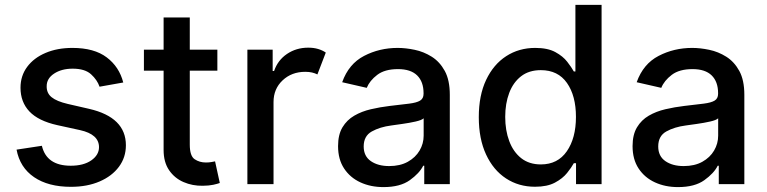

<svg xmlns="http://www.w3.org/2000/svg" viewBox="-20 -747 3110 779"><path d="M480.1 -412.3 383.9 -395.2Q374.6 -422.6 349.6 -445.5Q324.6 -468.4 274.9 -468.4Q229.8 -468.4 199.4 -448.3Q169 -428.3 169.4 -396.7Q169 -369 189.5 -352.5Q209.9 -335.9 255 -325.3L341.6 -305.4Q490.8 -271 490.8 -157.7Q490.8 -108.3 462.5 -70.3Q434.3 -32.3 384.1 -10.7Q333.8 11 267.8 11Q175.8 11 118.3 -28.2Q60.7 -67.5 47.2 -139.9L149.9 -155.5Q169 -74.6 267 -74.6Q319.2 -74.6 350.5 -96.4Q381.7 -118.3 381.7 -149.9Q381.7 -202.1 304.7 -219.1L212.4 -239.3Q135.7 -256.4 99.4 -294.7Q63.2 -333.1 63.2 -391Q63.2 -439.3 90.2 -475.7Q117.2 -512.1 164.8 -532.3Q212.4 -552.6 273.8 -552.6Q362.2 -552.6 413 -514.2Q463.8 -475.9 480.1 -412.3Z M861.9 -545.5V-460.2H750V-160.5Q750 -114.3 769.7 -101Q789.4 -87.7 815.3 -87.7Q828.1 -87.7 837.7 -89.5Q847.3 -91.3 852.6 -92.3L871.8 -4.6Q862.6 -1.1 845.3 2.7Q828.1 6.4 802.9 6.7Q761 7.5 724.6 -8.3Q688.2 -24.1 666 -56.6Q643.8 -89.1 643.8 -138.5V-460.2H563.9V-545.5H643.8V-676.1H750V-545.5Z M983.7 0V-545.5H1086.3V-458.8H1092Q1106.9 -502.8 1144.5 -528.2Q1182.2 -553.6 1230.5 -553.6Q1252.8 -553.6 1270.6 -548.3Q1288.4 -543 1301.8 -533.7L1267.8 -445Q1258.2 -449.9 1246.1 -452.8Q1234 -455.6 1218.4 -455.6Q1163.4 -455.6 1126.6 -421Q1089.8 -386.4 1089.8 -333.1V0Z M1535.9 12.1Q1484 12.1 1442.3 -7.1Q1400.6 -26.3 1376.1 -63.4Q1351.6 -100.5 1351.6 -154.1Q1351.6 -200.6 1369.5 -230.5Q1387.4 -260.3 1417.4 -277.7Q1447.4 -295.1 1484.7 -303.8Q1522 -312.5 1560.7 -317.1Q1609.7 -322.8 1640.1 -326.5Q1670.5 -330.3 1684.5 -338.8Q1698.5 -347.3 1698.5 -366.5V-369Q1698.5 -415.5 1672.4 -441.1Q1646.3 -466.6 1594.8 -466.6Q1541.2 -466.6 1510.5 -443.2Q1479.8 -419.7 1468 -390.6L1368.3 -413.4Q1394.9 -487.9 1457.2 -520.2Q1519.5 -552.6 1593.4 -552.6Q1626.1 -552.6 1662.6 -544.9Q1699.2 -537.3 1731.7 -516.9Q1764.2 -496.4 1784.6 -459.2Q1805 -421.9 1805 -362.2V0H1701.3V-74.6H1697.1Q1681.8 -44 1642.8 -16Q1603.7 12.1 1535.9 12.1ZM1558.9 -73.2Q1603.3 -73.2 1634.6 -90.6Q1665.8 -108 1682.4 -136.2Q1698.9 -164.4 1698.9 -196.7V-267Q1691.4 -259.6 1666.2 -253.9Q1641 -248.2 1612.9 -244.3Q1584.9 -240.4 1567.5 -237.9Q1521.3 -231.9 1488.5 -213.6Q1455.6 -195.3 1455.6 -152.7Q1455.6 -113.3 1484.7 -93.2Q1513.8 -73.2 1558.9 -73.2Z M2420.8 0V-727.3H2314.6V-457H2308.2Q2298.7 -474.1 2281.4 -496.4Q2264.2 -518.8 2233.1 -535.7Q2202.1 -552.6 2151.6 -552.6Q2085.6 -552.6 2033.9 -519.2Q1982.2 -485.8 1952.4 -422.9Q1922.6 -360.1 1922.6 -271.7Q1922.6 -183.6 1952.1 -120.2Q1981.5 -56.8 2033 -23.1Q2084.5 10.7 2150.6 10.7Q2200.3 10.7 2231.5 -6Q2262.8 -22.7 2280.7 -45.1Q2298.7 -67.5 2308.2 -84.9H2317.1V0ZM2316.8 -272.7Q2316.8 -186.8 2279.8 -133.3Q2242.9 -79.9 2174.4 -79.9Q2126.8 -79.9 2094.6 -105.3Q2062.5 -130.7 2046.2 -174.4Q2029.8 -218 2029.8 -272.7Q2029.8 -327.1 2046 -369.9Q2062.1 -412.6 2094.1 -437.5Q2126.1 -462.4 2174.4 -462.4Q2244 -462.4 2280.4 -410.3Q2316.8 -358.3 2316.8 -272.7Z M2730.8 12.1Q2679 12.1 2637.3 -7.1Q2595.5 -26.3 2571 -63.4Q2546.5 -100.5 2546.5 -154.1Q2546.5 -200.6 2564.5 -230.5Q2582.4 -260.3 2612.4 -277.7Q2642.4 -295.1 2679.7 -303.8Q2717 -312.5 2755.7 -317.1Q2804.7 -322.8 2835 -326.5Q2865.4 -330.3 2879.4 -338.8Q2893.5 -347.3 2893.5 -366.5V-369Q2893.5 -415.5 2867.4 -441.1Q2841.3 -466.6 2789.8 -466.6Q2736.2 -466.6 2705.4 -443.2Q2674.7 -419.7 2663 -390.6L2563.2 -413.4Q2589.8 -487.9 2652.2 -520.2Q2714.5 -552.6 2788.4 -552.6Q2821 -552.6 2857.6 -544.9Q2894.2 -537.3 2926.7 -516.9Q2959.2 -496.4 2979.6 -459.2Q3000 -421.9 3000 -362.2V0H2896.3V-74.6H2892Q2876.8 -44 2837.7 -16Q2798.7 12.1 2730.8 12.1ZM2753.9 -73.2Q2798.3 -73.2 2829.5 -90.6Q2860.8 -108 2877.3 -136.2Q2893.8 -164.4 2893.8 -196.7V-267Q2886.4 -259.6 2861.2 -253.9Q2835.9 -248.2 2807.9 -244.3Q2779.8 -240.4 2762.4 -237.9Q2716.3 -231.9 2683.4 -213.6Q2650.6 -195.3 2650.6 -152.7Q2650.6 -113.3 2679.7 -93.2Q2708.8 -73.2 2753.9 -73.2Z"/></svg>

Font: Inter UI Medium
Style: Regular
Weight: 500
Designer: Rasmus Andersson
Foundry: rsms
Version: 3.2;8d6f07862